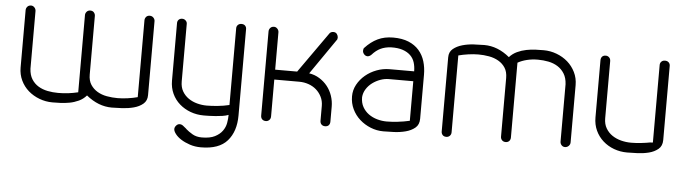

<svg xmlns="http://www.w3.org/2000/svg" viewBox="-47 -746 4003 1122"><g transform="rotate(5 1955.0 -184.5)"><path d="M763 -525Q763 -536 770.5 -545Q778 -554 792 -554Q805 -554 813.5 -545Q822 -536 822 -525V-91Q822 -58 800 -39.5Q778 -21 746 -12.5Q714 -4 678.5 -2Q643 0 617 0Q538 0 467 -58Q448 -36 422 -24Q396 -12 368.5 -7Q341 -2 315 -1Q289 0 269 0Q229 0 192 -14Q155 -28 127 -52.5Q99 -77 82.5 -111.5Q66 -146 66 -187V-523Q66 -535 74 -544Q82 -553 96 -553Q107 -553 115.5 -544Q124 -535 124 -523V-185Q126 -148 141.5 -123.5Q157 -99 181 -84.5Q205 -70 235 -64Q265 -58 297 -58Q328 -58 356.5 -61.5Q385 -65 414 -72V-525Q414 -536 422 -545Q430 -554 443 -554Q457 -554 464.5 -545Q472 -536 472 -525V-181Q472 -145 487.5 -121.5Q503 -98 527.5 -83.5Q552 -69 583 -63.5Q614 -58 646 -58Q674 -58 705.5 -62.5Q737 -67 763 -74Z M1359 -18Q1359 75 1310.5 130.5Q1262 186 1156 186Q1121 186 1091 176Q1061 166 1039 152Q1017 138 1004.5 121.5Q992 105 992 93Q992 82 1001 72Q1010 62 1021 62Q1032 62 1041 69L1062 86H1061Q1078 101 1101 114.5Q1124 128 1156 128Q1204 128 1232.5 113.5Q1261 99 1276.5 77.5Q1292 56 1296.5 31Q1301 6 1301 -17Q1286 -11 1266 -8Q1246 -5 1226 -3.5Q1206 -2 1189 -1.5Q1172 -1 1163 -1H1156Q1115 -1 1078.5 -14.5Q1042 -28 1014 -52.5Q986 -77 970 -111.5Q954 -146 954 -188V-526Q954 -537 961.5 -545Q969 -553 983 -553Q994 -553 1002.5 -545Q1011 -537 1011 -526V-188Q1011 -154 1025 -130Q1039 -106 1061.5 -90.5Q1084 -75 1112 -67.5Q1140 -60 1169 -60Q1197 -60 1232.5 -63.5Q1268 -67 1301 -75V-526Q1301 -537 1309 -545Q1317 -553 1330 -553Q1344 -553 1351.5 -545Q1359 -537 1359 -526Z M1549 -30Q1549 -16 1540.5 -8Q1532 0 1521 0Q1507 0 1499 -8Q1491 -16 1491 -30V-523Q1491 -535 1499 -544Q1507 -553 1521 -553Q1532 -553 1540.5 -544Q1549 -535 1549 -523V-304H1678L1844 -539Q1852 -553 1869 -553Q1883 -553 1890 -543Q1897 -533 1897 -523Q1897 -512 1892 -507L1749 -300Q1782 -295 1809.5 -278Q1837 -261 1856.5 -236.5Q1876 -212 1886.5 -181Q1897 -150 1897 -117V-30Q1897 -16 1889.5 -8Q1882 0 1868 0Q1855 0 1847 -8Q1839 -16 1839 -30V-117Q1839 -146 1827 -170Q1815 -194 1795.5 -211Q1776 -228 1750 -237Q1724 -246 1696 -246H1549Z M2359 -365Q2359 -393 2351.5 -417Q2344 -441 2326.5 -458Q2309 -475 2281 -484.5Q2253 -494 2212 -493Q2177 -491 2151 -478.5Q2125 -466 2102 -440Q2097 -435 2091 -432Q2085 -429 2080 -429Q2068 -429 2059.5 -438.5Q2051 -448 2051 -459Q2051 -471 2056 -476Q2090 -513 2129.5 -532Q2169 -551 2220 -551Q2273 -551 2310.5 -535.5Q2348 -520 2372 -492.5Q2396 -465 2407 -428.5Q2418 -392 2418 -350V-92Q2418 -57 2395.5 -38.5Q2373 -20 2340.5 -11.5Q2308 -3 2272.5 -1.5Q2237 0 2210 0Q2171 0 2135 -14.5Q2099 -29 2071 -54Q2043 -79 2026.5 -113.5Q2010 -148 2010 -188Q2010 -225 2027.5 -257Q2045 -289 2073.5 -313Q2102 -337 2139 -351Q2176 -365 2216 -365ZM2359 -307H2216Q2191 -307 2166 -298Q2141 -289 2120 -273.5Q2099 -258 2085 -236Q2071 -214 2069 -188Q2069 -155 2082.5 -131Q2096 -107 2118 -91Q2140 -75 2168 -67Q2196 -59 2224 -59Q2252 -59 2288.5 -63Q2325 -67 2359 -75Z M2608 -29Q2608 -17 2600 -8.5Q2592 0 2579 0Q2565 0 2557.5 -8.5Q2550 -17 2550 -29V-464Q2550 -496 2572 -514Q2594 -532 2625.5 -541Q2657 -550 2692 -552Q2727 -554 2754 -554Q2833 -554 2903 -496Q2922 -517 2947.5 -529Q2973 -541 3001 -546.5Q3029 -552 3055.5 -553Q3082 -554 3102 -554Q3142 -554 3179 -540Q3216 -526 3244 -501.5Q3272 -477 3289 -442.5Q3306 -408 3306 -367V-31Q3306 -19 3297 -10Q3288 -1 3275 -1Q3263 -1 3255 -10Q3247 -19 3247 -31V-367Q3245 -404 3229.5 -429Q3214 -454 3190 -469Q3166 -484 3136 -490Q3106 -496 3074 -496Q3039 -496 3009 -488.5Q2979 -481 2956 -468V-29Q2956 -17 2948.5 -8.5Q2941 0 2927 0Q2914 0 2906 -8.5Q2898 -17 2898 -29V-373Q2898 -409 2883 -432.5Q2868 -456 2843 -470.5Q2818 -485 2787 -490.5Q2756 -496 2725 -496Q2697 -496 2665.5 -491.5Q2634 -487 2608 -480Z M3785 -527Q3785 -539 3793 -547Q3801 -555 3814 -555Q3828 -555 3836 -547Q3844 -539 3844 -527V-92Q3844 -57 3821.5 -38.5Q3799 -20 3767.5 -12Q3736 -4 3700.5 -2.5Q3665 -1 3640 -1Q3599 -1 3562.5 -14.5Q3526 -28 3498 -53Q3470 -78 3454 -112.5Q3438 -147 3438 -189V-524Q3438 -538 3445.5 -546Q3453 -554 3467 -554Q3478 -554 3486.5 -546Q3495 -538 3495 -524V-189Q3495 -155 3509.5 -130.5Q3524 -106 3547 -90.5Q3570 -75 3599 -67.5Q3628 -60 3658 -60Q3686 -60 3717 -63.5Q3748 -67 3768 -71Q3770 -71 3776.5 -71.5Q3783 -72 3785 -72Z"/></g></svg>

Font: VDS
Style: Thin
Weight: 100
Width: 0
Designer: artmaker
Foundry: artmaker
Version: Version 1.000 2012 initial release